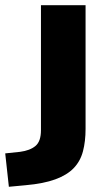

<svg xmlns="http://www.w3.org/2000/svg" viewBox="-81 -523 421 736"><path d="M-47 193 -61 65 -4 59Q34 54 55 36.5Q76 19 76 -24V-503H247V-29Q247 19 237 57Q227 95 201.5 121.5Q176 148 131 164.5Q86 181 17 187Z"/></svg>

Font: Nunito Sans 7pt SemiExpanded ExtraBold
Style: Regular
Weight: 800
Width: 6
Designer: Vernon Adams
Foundry: Vernon Adams
Version: Version 3.101;gftools[0.9.27]